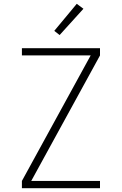

<svg xmlns="http://www.w3.org/2000/svg" viewBox="-20 -988 640 1008"><path d="M95 0V-38L456 -697H95V-735H505V-697L144 -38H505V0ZM293 -804 265 -826 383 -968 418 -942Z"/></svg>

Font: Iosevka Extralight Extended
Style: Regular
Weight: 200
Width: 7
Monospace: yes
Designer: Belleve Invis
Foundry: Belleve Invis
Version: Version 32.5.0; ttfautohint (v1.8.4)